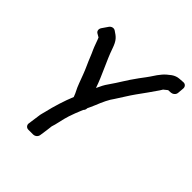

<svg xmlns="http://www.w3.org/2000/svg" viewBox="-207 -835 1008 1008"><g transform="rotate(45 296.5 -331.0)"><path d="M301 -232C306 -237 310 -243 310 -254C314 -263 320 -274 328 -294C344 -334 359 -366 377 -390C386 -403 422 -462 439 -485C464 -519 488 -553 512 -588L522 -604C524 -606 535 -615 543 -621L563 -622C575 -623 589 -633 590 -648L593 -683C594 -697 584 -708 570 -707L542 -705C528 -704 514 -699 501 -690C469 -666 457 -653 426 -605C422 -598 409 -582 390 -556C349 -500 336 -472 298 -418C287 -403 278 -385 267 -361C243 -432 205 -501 182 -568C166 -615 152 -625 123 -644C111 -652 95 -647 87 -635L65 -603C56 -590 59 -575 70 -569L89 -558C94 -548 107 -508 115 -491C125 -471 138 -435 149 -412C165 -377 173 -353 187 -316C201 -278 207 -276 218 -245C198 -197 179 -136 167 -84L162 -65C160 -57 158 -50 157 -37L149 20C147 31 155 45 171 45H207C218 45 233 36 235 20L241 -21C243 -32 244 -49 245 -54L251 -74C263 -122 263 -135 284 -190C292 -210 297 -222 301 -232Z"/></g></svg>

Font: Reckless Catfish
Style: HeavyIt
Weight: 400
Foundry: Cannot Into Space Fonts
Version: Version 0.2894